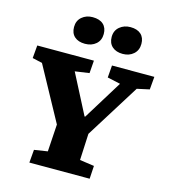

<svg xmlns="http://www.w3.org/2000/svg" viewBox="-135 -1063 1031 1169"><g transform="rotate(15 380.0 -478.0)"><path d="M412 -358H416L569 -606L487 -624L493 -701H760L753 -620L675 -603L462 -262L454 -95L545 -82L540 0H160L167 -82L251 -95L262 -267L77 -606L15 -620L22 -701H379L373 -621L283 -608ZM209 -868Q209 -908 236.5 -931.5Q264 -955 304 -955Q348 -955 371.5 -933.5Q395 -912 395 -873Q395 -833 368 -809.5Q341 -786 299 -786Q257 -786 233 -807.5Q209 -829 209 -868ZM446 -869Q446 -909 474 -932.5Q502 -956 542 -956Q585 -956 608.5 -934.5Q632 -913 632 -874Q632 -834 605 -810Q578 -786 537 -786Q495 -786 470.5 -808Q446 -830 446 -869Z"/></g></svg>

Font: Literata ExtraBold
Style: Italic
Weight: 800
Italic angle: -2°
Designer: Latin by Veronika Burian and Jose Scaglione. Greek by Irene Vlachou. Cyrillic by Vera Evstafieva
Foundry: TypeTogether
Version: Version 3.002